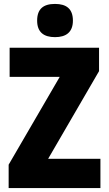

<svg xmlns="http://www.w3.org/2000/svg" viewBox="-20 -957 553 977"><path d="M260 -937C201 -937 169 -912 169 -852C169 -793 203 -768 260 -768C316 -768 351 -793 351 -852C351 -912 318 -937 260 -937ZM491 0V-149H225L484 -595V-714H29V-566H284L24 -119V0Z"/></svg>

Font: Noto Sans Sinhala UI Condensed Black
Style: Regular
Weight: 900
Width: 3
Designer: Jelle Bosma - Monotype Design Team
Foundry: Monotype Imaging Inc.
Version: Version 2.006